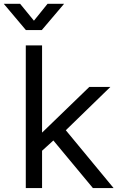

<svg xmlns="http://www.w3.org/2000/svg" viewBox="-70 -959 600 979"><path d="M61.5 0H144.5V-190.4L202.1 -242.7L403.8 0H509.3L265.6 -294.9L492.7 -515.6H385.3L145.5 -283.7H144.5V-727.5H61.5ZM32.7 -939.5H-50.3V-939L62 -805.7H143.1L256.3 -939V-939.5H172.4L103 -853.5Z"/></svg>

Font: Raveo Display Display
Style: Regular
Weight: 400
Designer: Jakub Foglar, Rasmus Andersson (Inter)
Foundry: Jakubfoglar.com
Version: Version 1.100;Glyphs 3.2.3 (3260)